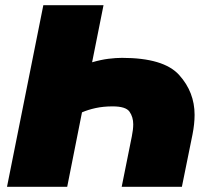

<svg xmlns="http://www.w3.org/2000/svg" viewBox="-20 -720 804 740"><path d="M488 -194Q493.5 -221 493.5 -241Q493.5 -269 479.2 -289.5Q465 -310 414 -310Q378 -310 348.5 -303.5Q319 -297 296 -287L239 0H7L147 -700H379L335 -480Q370 -490 398.5 -493.5Q427 -497 450 -497Q611 -497 670.5 -431Q730 -365 730 -277.5Q730 -242.5 722 -202L681 0H449Z"/></svg>

Font: Argentum Sans Black
Style: Italic
Weight: 900
Italic angle: -11°
Designer: Julieta Ulanovsky (font), Cristiano Sobral (main changes and remaster)
Foundry: Julieta Ulanovsky (font), Cristiano Sobral (main changes and remaster)
Version: Version 2.007;June 15, 2022;FontCreator 14.0.0.2814 64-bit; 